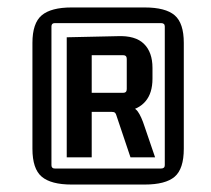

<svg xmlns="http://www.w3.org/2000/svg" viewBox="-20 -662 565 515"><path d="M412 -600H127Q118 -600 118 -591V-219Q118 -210 127 -210H412Q422 -210 422 -219V-591Q422 -600 412 -600ZM67 -263V-547Q67 -600 92 -621Q117 -642 172 -642H368Q424 -642 448.5 -621Q473 -600 473 -547V-263Q473 -209 448.5 -188Q424 -167 368 -167H172Q117 -167 92 -188Q67 -209 67 -263ZM226 -240H159V-562L295 -565Q343 -567 366 -544.5Q389 -522 389 -480V-451Q389 -412 370 -390Q351 -368 318 -364L317 -379Q340 -376 349.5 -363Q359 -350 368 -322L396 -240H330L292 -353Q291 -357 288.5 -359.5Q286 -362 279 -362H211L226 -374ZM226 -526V-401L215 -413H310Q320 -413 320 -423V-504Q320 -514 310 -514H216Z"/></svg>

Font: Gemunu Libre ExtraLight Medium
Style: Regular
Weight: 500
Version: Version 1.100